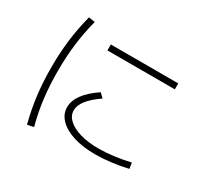

<svg xmlns="http://www.w3.org/2000/svg" viewBox="-163 -988 1327 1258"><g transform="rotate(30 500.0 -359.0)"><path d="M655 -8Q563 -8 492.5 -30Q422 -52 382.5 -92Q343 -132 343 -185Q343 -283 485 -379L516 -349Q453 -306 422 -266Q391 -226 391 -188Q391 -148 424 -117.5Q457 -87 516.5 -69.5Q576 -52 655 -52Q710 -52 771.5 -60Q833 -68 892 -82L899 -38Q840 -24 776.5 -16Q713 -8 655 -8ZM386 -638V-683H896V-638ZM173 47Q147 -54 135 -151.5Q123 -249 123 -360Q123 -470 135 -566.5Q147 -663 173 -765L221 -758Q195 -657 183.5 -562Q172 -467 172 -360Q172 -251 183.5 -156Q195 -61 221 37Z"/></g></svg>

Font: M PLUS 1 Thin Light
Style: Regular
Weight: 300
Version: Version 1.001